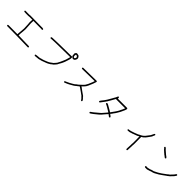

<svg xmlns="http://www.w3.org/2000/svg" viewBox="549 -2720 4902 4902"><g transform="rotate(45 3000.0 -268.5)"><path d="M359.4 -537.1H377Q693.8 -533.2 726.6 -533.2H806.6Q841.8 -527.8 841.8 -515.6Q843.8 -512.2 843.8 -507.8Q843.8 -492.2 822.3 -488.3Q819.8 -488.3 800.8 -492.2H697.3Q637.7 -492.2 511.7 -494.1Q511.7 -492.2 513.7 -492.2Q511.7 -446.3 511.7 -423.8V-400.4Q517.6 -361.8 523.4 -210.9V-195.3Q523.4 -177.7 513.7 -74.2Q507.8 -39.1 507.8 33.2Q537.6 37.1 781.2 41H822.3Q902.3 41 902.3 50.8L906.2 64.5Q906.2 74.2 890.6 84Q397 72.3 136.7 72.3Q121.1 72.3 117.2 50.8Q117.2 35.2 138.7 31.2H168Q270.5 31.2 464.8 33.2Q468.8 -57.6 482.4 -185.5V-197.3Q475.6 -388.7 470.7 -388.7V-423.8Q470.7 -476.1 474.6 -496.1H367.2Q364.3 -496.1 335.9 -492.2H250Q175.8 -492.2 175.8 -503.9Q171.9 -510.3 171.9 -515.6Q171.9 -525.4 187.5 -535.2Q236.8 -533.2 265.6 -533.2H328.1Q331.1 -533.2 359.4 -537.1Z M1853.5 -548.8Q1871.1 -543 1871.1 -525.4Q1871.1 -465.8 1859.4 -439.5Q1843.8 -383.8 1822.3 -326.2Q1813 -314 1800.8 -275.4Q1796.9 -275.4 1781.2 -236.3Q1781.2 -233.4 1748 -177.7Q1748 -172.9 1740.2 -162.1Q1740.2 -150.4 1703.1 -109.4Q1661.1 -55.7 1634.8 -46.9Q1601.6 -14.6 1578.1 -5.9Q1545.9 21.5 1384.8 76.2L1296.9 99.6L1177.7 111.3H1173.8Q1152.3 107.9 1152.3 89.8Q1152.3 68.4 1205.1 66.4Q1322.3 59.1 1322.3 48.8Q1383.3 35.2 1423.8 19.5Q1450.7 10.7 1509.8 -15.6Q1546.4 -31.7 1572.3 -50.8Q1575.2 -50.8 1595.7 -68.4Q1632.8 -85.4 1679.7 -146.5Q1703.6 -169.4 1714.8 -201.2Q1736.3 -235.4 1755.9 -283.2Q1764.6 -293.5 1775.4 -328.1Q1794.9 -357.4 1828.1 -486.3Q1828.1 -488.8 1830.1 -505.9Q1194.3 -499.5 1142.6 -488.3Q1125 -494.6 1125 -509.8Q1125 -533.2 1175.8 -533.2Q1284.7 -541 1835.9 -546.9ZM1888.7 -695.3H1900.4Q1960.9 -686 1960.9 -677.7Q1990.2 -647.9 1994.1 -621.1V-615.2Q1994.1 -564 1953.1 -529.3Q1938.5 -521.5 1918 -519.5Q1895 -519.5 1861.3 -550.8Q1847.7 -568.8 1843.8 -595.7V-601.6Q1843.8 -609.9 1845.7 -623Q1839.8 -632.8 1839.8 -638.7Q1859.4 -695.3 1888.7 -695.3ZM1884.8 -599.6Q1894.5 -560.5 1921.9 -560.5Q1942.4 -568.8 1953.1 -601.6V-611.3Q1953.1 -631.3 1929.7 -648.4Q1905.8 -654.3 1896.5 -654.3H1894.5Q1885.7 -654.3 1884.8 -599.6Z M2736.8 -554.7Q2752.4 -554.7 2756.3 -533.2Q2734.4 -449.2 2676.3 -324.2Q2650.4 -264.2 2615.7 -232.4Q2601.1 -211.9 2563 -177.7Q2584 -172.4 2600.1 -154.3Q2638.7 -129.4 2691.9 -87.9Q2712.9 -69.8 2729 -62.5Q2778.8 -32.7 2783.7 -13.7Q2826.7 22 2844.2 62.5V66.4Q2840.8 87.9 2822.8 87.9Q2807.6 87.9 2791.5 54.7Q2779.8 36.6 2750.5 11.7Q2746.1 -3.9 2693.8 -37.1Q2688.5 -37.1 2648.9 -70.3Q2563.5 -131.3 2543.5 -142.6Q2531.2 -146.5 2527.8 -146.5Q2513.7 -129.4 2457.5 -89.8Q2457.5 -83.5 2406.7 -50.8Q2362.8 -22.5 2334.5 -9.8Q2330.6 -2.9 2305.2 5.9Q2303.2 11.2 2277.8 21.5Q2198.7 56.6 2186 60.5H2180.2Q2162.6 54.2 2162.6 39.1Q2162.6 22 2209.5 7.8L2283.7 -27.3L2350.1 -64.5Q2399.9 -95.7 2400.9 -95.7Q2437.5 -124.5 2447.8 -136.7Q2461.4 -136.7 2557.1 -230.5Q2560.1 -230.5 2602.1 -277.3Q2641.6 -333.5 2689.9 -460.9L2707.5 -513.7H2705.6Q2333.5 -505.9 2258.3 -505.9Q2240.7 -512.2 2240.7 -527.3Q2240.7 -539.6 2258.3 -546.9Z M3424.8 -666.5Q3444.3 -661.6 3444.3 -639.2Q3438.5 -620.1 3438.5 -615.7H3768.6Q3795.9 -615.7 3795.9 -588.4V-586.4Q3795.9 -561.5 3729.5 -426.3Q3726.6 -414.1 3682.6 -346.2L3663.1 -314.9Q3655.8 -309.6 3627.9 -268.1Q3615.2 -253.9 3602.5 -229Q3596.2 -229 3579.1 -201.7Q3583 -201.7 3620.1 -172.4Q3643.6 -155.8 3643.6 -141.1Q3637.7 -121.6 3620.1 -121.6Q3611.8 -121.6 3561.5 -162.6L3551.8 -168.5H3549.8Q3549.8 -160.2 3514.6 -125.5Q3491.7 -94.7 3465.8 -68.8Q3451.2 -46.9 3395.5 7.3Q3390.1 7.3 3352.5 42.5Q3348.6 42.5 3278.3 103Q3205.1 157.7 3196.3 157.7Q3180.7 157.7 3174.8 136.2Q3174.8 118.7 3213.9 97.2Q3235.4 84.5 3252.9 67.9Q3343.3 -4.9 3399.4 -55.2Q3412.6 -74.2 3430.7 -90.3Q3436 -100.6 3469.7 -135.3Q3483.4 -156.7 3506.8 -178.2L3518.6 -195.8Q3484.9 -219.2 3440.4 -242.7Q3440.4 -244.6 3391.6 -272Q3347.2 -298.3 3319.3 -307.1Q3313.5 -320.3 3313.5 -324.7Q3318.4 -344.2 3338.9 -344.2Q3353.5 -344.2 3438.5 -293.5Q3443.4 -293.5 3502.9 -256.3L3545.9 -229H3547.9Q3547.9 -233.4 3575.2 -266.1Q3578.1 -274.9 3629.9 -342.3Q3630.4 -345.2 3663.1 -393.1Q3689 -434.6 3696.3 -459.5Q3718.3 -495.1 3739.3 -549.3L3747.1 -572.8H3430.7Q3422.4 -572.8 3415 -576.7Q3406.2 -553.7 3379.9 -514.2Q3379.9 -509.3 3344.7 -451.7Q3344.7 -446.3 3307.6 -389.2Q3307.6 -381.8 3295.9 -371.6Q3295.9 -366.2 3268.6 -330.6Q3247.1 -297.4 3237.3 -289.6Q3186.5 -219.2 3178.7 -217.3Q3174.3 -217.3 3170.9 -215.3Q3155.3 -215.3 3149.4 -236.8Q3150.4 -247.1 3182.6 -289.6Q3223.6 -335 3268.6 -406.7Q3298.8 -453.6 3321.3 -496.6Q3335.4 -518.1 3358.4 -563Q3367.2 -570.8 3383.8 -606Q3399.4 -635.3 3407.2 -660.6Q3420.4 -666.5 3424.8 -666.5Z M4755.9 -648.4Q4771.5 -648.4 4775.4 -627Q4775.4 -618.7 4753.9 -580.1Q4753.9 -555.2 4668 -447.3Q4649.9 -419.4 4603.5 -377Q4556.2 -343.8 4552.7 -343.8Q4552.7 -341.8 4554.7 -337.9Q4556.6 -215.8 4556.6 -150.4V-80.1Q4556.6 -76.2 4552.7 -43V-11.7Q4546.9 98.6 4546.9 109.4V132.8Q4543.5 154.3 4525.4 154.3Q4509.8 154.3 4505.9 132.8V105.5Q4511.7 -2 4511.7 -11.7V-50.8Q4511.7 -54.7 4515.6 -87.9V-158.2Q4515.6 -220.2 4513.7 -324.2Q4493.2 -315.4 4466.8 -296.9L4345.7 -252Q4345.7 -247.6 4316.4 -242.2Q4261.2 -216.8 4193.4 -216.8Q4175.8 -223.1 4175.8 -238.3Q4175.8 -259.8 4226.6 -259.8Q4246.1 -259.8 4357.4 -298.8Q4365.7 -304.2 4457 -337.9Q4461.9 -346.2 4511.7 -367.2Q4564 -396 4584 -416Q4615.2 -442.9 4625 -460.9Q4628.9 -462.9 4695.3 -552.7Q4710.9 -576.7 4734.4 -632.8Q4742.7 -648.4 4755.9 -648.4Z M5177.7 -603.5Q5182.1 -603.5 5209 -580.1Q5212.9 -578.1 5230.5 -554.7Q5305.2 -487.8 5332 -466.8Q5361.3 -452.1 5388.7 -419.9L5390.6 -410.2Q5384.8 -390.6 5367.2 -390.6Q5357.9 -390.6 5310.5 -431.6Q5303.2 -431.6 5263.7 -468.8Q5257.8 -468.8 5238.3 -492.2Q5230.5 -492.2 5203.1 -523.4Q5193.8 -523.4 5183.6 -546.9Q5154.3 -563 5154.3 -582Q5158.7 -603.5 5177.7 -603.5ZM5878.9 -316.4Q5898.4 -310.5 5898.4 -293Q5898.4 -285.6 5855.5 -228.5Q5760.7 -127 5746.1 -127Q5745.6 -118.7 5710.9 -99.6Q5674.3 -70.8 5638.7 -46.9Q5558.6 16.1 5449.2 70.3Q5419.9 86.9 5363.3 97.7Q5306.2 121.1 5259.8 130.9Q5258.8 136.7 5244.1 136.7H5193.4Q5156.2 136.7 5156.2 111.3Q5159.2 98.6 5173.8 91.8Q5196.8 93.8 5207 93.8H5234.4Q5285.2 78.1 5296.9 78.1Q5341.8 56.6 5398.4 46.9Q5506.8 -2.9 5585.9 -58.6Q5600.6 -73.2 5695.3 -138.7Q5712.4 -149.9 5724.6 -164.1Q5737.8 -164.1 5802.7 -236.3Q5828.1 -258.8 5861.3 -310.5Q5874.5 -316.4 5878.9 -316.4Z"/></g></svg>

Font: CEF Fonts CJK Mono
Style: Regular
Weight: 400
Designer: PartyBoss (派对大魔王)
Version: Release 2.25